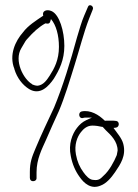

<svg xmlns="http://www.w3.org/2000/svg" viewBox="-20 -702 537 746"><path d="M36 -433C46 -400 67 -372 93 -356C136 -330 169 -367 189 -396C210 -430 230 -468 230 -524C230 -580 211 -646 180 -659C162 -667 142 -660 148 -641C120 -622 89 -603 69 -576C40 -543 14 -489 36 -434ZM63 -515 73 -532C76 -538 81 -546 88 -553C108 -576 132 -598 156 -611H158C174 -608 174 -614 178 -628C198 -605 209 -565 209 -520C209 -469 191 -436 173 -408C163 -393 150 -372 127 -369H126C119 -369 112 -371 105 -374V-375C72 -393 33 -466 63 -515ZM88 -554C88 -554 88 -553 88 -553C88 -553 88 -554 88 -554ZM96 -11C96 -3 101 2 108 2C116 2 122 -2 122 -10V-33C122 -84 143 -123 159 -159C175 -196 191 -232 209 -271C231 -323 251 -389 270 -450C288 -507 306 -578 326 -629L340 -664C347 -678 327 -689 322 -676L307 -641C297 -618 289 -589 279 -556C254 -464 224 -366 190 -284C164 -228 142 -183 117 -123C104 -92 96 -71 96 -34ZM255 -96C261 -64 273 -37 289 -15C306 10 334 35 371 19C393 11 412 -11 427 -33C448 -64 471 -97 459 -143C453 -166 434 -186 421 -205L430 -206C445 -208 445 -230 432 -232C419 -234 405 -233 390 -233H388L386 -234C364 -256 331 -276 297 -269C283 -265 286 -243 299 -243L309 -245H337L315 -235C300 -228 289 -218 279 -205C261 -182 245 -142 255 -96ZM275 -102C268 -140 280 -170 294 -188C304 -201 318 -214 339 -214C351 -214 365 -212 377 -209H379L391 -196C410 -178 437 -153 437 -117L434 -101V-100C423 -73 404 -38 382 -19C371 -8 364 0 343 -3C328 -3 314 -19 304 -33C290 -52 280 -74 275 -102ZM306 -271ZM357 -256C357 -256 356 -256 356 -256C356 -256 357 -256 357 -256ZM383 -19C383 -19 382 -19 382 -19C382 -19 383 -19 383 -19Z"/></svg>

Font: Stray Cat
Style: LtCn
Weight: 300
Version: Version 1.0